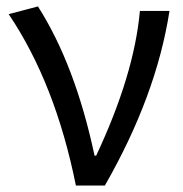

<svg xmlns="http://www.w3.org/2000/svg" viewBox="-20 -577 568 597"><path d="M216 0Q152 -318 7 -533L98 -557Q214 -375 274 -93H279Q397 -344 415 -543H507Q466 -279 306 0Z"/></svg>

Font: 思源黑体R
Style: Regular
Weight: 400
Designer: Ryoko NISHIZUKA  (kana & ideographs); Paul D. Hunt (Latin, Greek & Cyrillic); Wenlong ZHANG  (bopomofo); Sandoll Communi
Foundry: Adobe Systems Incorporated
Version: Version 1.00 June 24, 2014, initial release